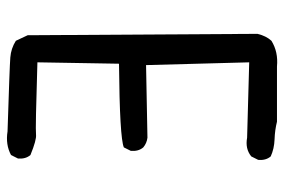

<svg xmlns="http://www.w3.org/2000/svg" viewBox="-150 -649 800 540"><g transform="rotate(-90 250.0 -379.0)"><path d="M177.7 0Q154.3 -5.9 127.9 -6.8Q101.6 -7.8 80.1 -17.6Q68.4 -31.2 70.3 -52.7L80.1 -72.3Q101.6 -89.8 132.8 -84L344.7 -78.1L336.9 -368.2L132.8 -364.3Q117.2 -366.2 105.5 -376Q93.8 -389.6 95.7 -411.1L105.5 -430.7Q132.8 -442.4 340.8 -444.3L344.7 -673.8Q156.2 -679.7 141.6 -677.7Q127 -675.8 84 -693.4Q72.3 -707 74.2 -728.5L84 -748Q113.3 -763.7 150.4 -757.8Q333 -752 358.4 -750Q383.8 -748 405.3 -734.4L420.9 -701.2L424.8 -54.7Q418.9 -30.3 405.3 -15.6Q374 3.9 333 0Z"/></g></svg>

Font: JasonHandwriting1
Style: Regular
Weight: 400
Version: Version 1.48.20